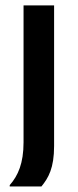

<svg xmlns="http://www.w3.org/2000/svg" viewBox="-20 -520 286 707"><path d="M132.5 166.7C158.3 135 179.2 99.2 179.2 17.5V-500H66.7V4.2C66.7 80.8 46.7 126.7 15.8 161.7V166.7Z"/></svg>

Font: Familjen Grotesk Medium
Style: Regular
Weight: 500
Designer: Anders Wikstroem, Jonas Baeckman, Matilda Gysing, Kristian Moeller
Foundry: Familjen STHLM AB
Version: Version 2.000